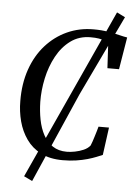

<svg xmlns="http://www.w3.org/2000/svg" viewBox="-64 -907 760 1096"><g transform="rotate(5 316.0 -359.5)"><path d="M325.5 8Q251.5 8 200 -18.8Q148.5 -45.5 116.8 -90.8Q85 -136 70.2 -192.2Q55.5 -248.5 55.5 -307Q54.5 -407 83 -489Q111.5 -571 163.8 -629.5Q216 -688 285.8 -719.8Q355.5 -751.5 437 -751.5Q483 -751.5 520.5 -745Q558 -738.5 586 -731.5Q614 -724.5 631.5 -722L601 -537.5H534.5L526.5 -682Q517 -688 503.5 -693.2Q490 -698.5 471 -701.8Q452 -705 424 -705Q358 -705 309.5 -669.2Q261 -633.5 229.5 -575.2Q198 -517 183.2 -448Q168.5 -379 169.5 -313Q170.5 -260 180 -211.2Q189.5 -162.5 210 -124.5Q230.5 -86.5 263.8 -64.2Q297 -42 344.5 -42Q365.5 -42 391.2 -47Q417 -52 440.5 -62.2Q464 -72.5 477.5 -89.5Q482 -100.5 486.8 -114.2Q491.5 -128 496 -142.8Q500.5 -157.5 505 -172.2Q509.5 -187 513 -200.5H573L551.5 -42Q537 -36 516 -27.5Q495 -19 467 -11Q439 -3 403.8 2.5Q368.5 8 325.5 8ZM114.5 118.5 350 -396.5 561.5 -859.5 609 -836 389 -375.5 162.5 141.5Z"/></g></svg>

Font: Merriweather 48pt
Style: Italic
Weight: 400
Italic angle: -7.8°
Version: Version 2.101